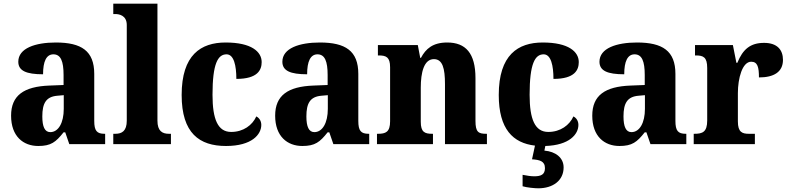

<svg xmlns="http://www.w3.org/2000/svg" viewBox="-20 -780 4271 1039"><path d="M187 10C256 10 282 -11 324 -64H333L355 0H549V-56H546C504 -56 490 -72 490 -126V-380C490 -505 420 -550 282 -550C171 -550 79 -519 79 -446C79 -397 122 -378 213 -378C213 -448 231 -486 269 -486C309 -486 324 -448 324 -374V-320L248 -317C108 -312 40 -263 40 -154C40 -42 106 10 187 10ZM252 -65C222 -65 209 -95 209 -150C209 -221 229 -257 291 -262L325 -265V-191C325 -115 296 -65 252 -65Z M593 0H905V-56H894C858 -56 832 -71 832 -127V-760H593V-704H604C624 -704 666 -697 666 -645V-127C666 -71 640 -56 604 -56H593Z M1203 10C1344 10 1394 -53 1394 -104C1394 -123 1385 -141 1367 -150C1346 -103 1297 -66 1231 -66C1159 -66 1130 -134 1130 -267C1130 -436 1159 -486 1206 -486C1246 -486 1259 -424 1259 -353C1375 -353 1396 -402 1396 -444C1396 -500 1341 -550 1201 -550C1067 -550 963 -483 963 -266C963 -59 1059 10 1203 10Z M1616 10C1685 10 1711 -11 1753 -64H1762L1784 0H1978V-56H1975C1933 -56 1919 -72 1919 -126V-380C1919 -505 1849 -550 1711 -550C1600 -550 1508 -519 1508 -446C1508 -397 1551 -378 1642 -378C1642 -448 1660 -486 1698 -486C1738 -486 1753 -448 1753 -374V-320L1677 -317C1537 -312 1469 -263 1469 -154C1469 -42 1535 10 1616 10ZM1681 -65C1651 -65 1638 -95 1638 -150C1638 -221 1658 -257 1720 -262L1754 -265V-191C1754 -115 1725 -65 1681 -65Z M2020 0H2323V-56H2319C2278 -56 2257 -65 2257 -121V-306C2257 -387 2274 -460 2328 -460C2375 -460 2388 -410 2388 -325V0H2615V-56H2611C2569 -56 2553 -65 2553 -126V-357C2553 -492 2500 -550 2400 -550C2322 -550 2284 -516 2258 -467H2254L2241 -536H2025V-480H2029C2070 -480 2091 -471 2091 -416V-124C2091 -65 2067 -56 2025 -56H2020Z M2893 239C2972 239 3030 197 3030 126C3030 73 2986 40 2926 35L2931 10C3062 6 3110 -54 3110 -104C3110 -123 3101 -141 3083 -150C3062 -103 3013 -66 2947 -66C2875 -66 2846 -134 2846 -267C2846 -436 2875 -486 2922 -486C2962 -486 2975 -424 2975 -353C3091 -353 3112 -402 3112 -444C3112 -500 3057 -550 2917 -550C2783 -550 2679 -483 2679 -266C2679 -81 2756 -6 2875 8L2859 82C2899 85 2929 91 2929 130C2929 165 2907 174 2871 174C2855 174 2831 171 2808 166V228C2831 235 2874 239 2893 239Z M3332 10C3401 10 3427 -11 3469 -64H3478L3500 0H3694V-56H3691C3649 -56 3635 -72 3635 -126V-380C3635 -505 3565 -550 3427 -550C3316 -550 3224 -519 3224 -446C3224 -397 3267 -378 3358 -378C3358 -448 3376 -486 3414 -486C3454 -486 3469 -448 3469 -374V-320L3393 -317C3253 -312 3185 -263 3185 -154C3185 -42 3251 10 3332 10ZM3397 -65C3367 -65 3354 -95 3354 -150C3354 -221 3374 -257 3436 -262L3470 -265V-191C3470 -115 3441 -65 3397 -65Z M3734 0H4065V-56H4033C3997 -56 3973 -64 3973 -123V-276C3973 -356 3997 -446 4045 -446C4080 -446 4087 -416 4087 -361C4167 -361 4217 -390 4217 -456C4217 -509 4187 -548 4115 -548C4041 -548 4000 -514 3970 -440H3965L3946 -536H3741V-480H3745C3786 -480 3807 -471 3807 -412V-128C3807 -65 3781 -56 3738 -56H3734Z"/></svg>

Font: Noto Serif Georgian SemiCondensed ExtraBold
Style: Regular
Weight: 800
Width: 4
Designer: Monotype Design Team, Akaki Razmadze
Foundry: Google LLC
Version: Version 2.003